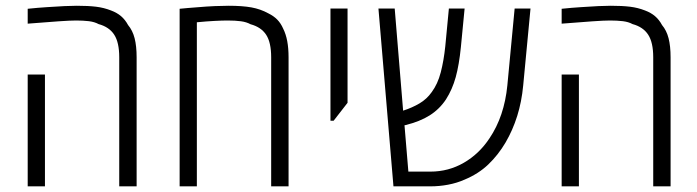

<svg xmlns="http://www.w3.org/2000/svg" viewBox="-20 -660 2469 680"><path d="M402.3 0V-457Q402.3 -509.8 384.5 -537.1Q366.7 -564.5 329.1 -574.7Q314.9 -582.5 294.7 -585Q274.4 -587.4 249.5 -587.4Q228.5 -587.4 187.3 -584.5Q146 -581.5 78.1 -576.2V-628.9Q96.2 -630.9 113.8 -632.3Q131.3 -633.8 147.9 -634.8Q182.6 -637.2 208.5 -638.4Q234.4 -639.6 252 -639.6Q292.5 -639.6 320.3 -636.2Q348.1 -632.8 373 -623Q394 -615.2 408.7 -602.8Q423.3 -590.3 433.6 -571.3Q449.7 -552.2 456.8 -524.4Q463.9 -496.6 463.9 -457V0ZM78.1 0V-396H139.2V0Z M616.2 0V-628.9Q629.4 -630.4 645 -631.6Q660.6 -632.8 679.2 -634.3Q712.9 -637.2 740.7 -638.4Q768.6 -639.6 789.6 -639.6Q837.9 -639.6 870.4 -633.8Q902.8 -627.9 930.2 -612.8Q949.2 -603.5 961.9 -590.6Q974.6 -577.6 982.9 -558.6Q992.7 -539.1 997.3 -514.2Q1002 -489.3 1002 -457V0H940.4V-457Q940.4 -509.8 922.6 -536.9Q904.8 -564 867.2 -574.2Q853 -582 833.3 -584.7Q813.5 -587.4 786.1 -587.4Q766.6 -587.4 739.3 -585.9Q711.9 -584.5 677.2 -581.1V0Z M1150.4 -232.4V-629.9H1210.9V-295.9L1161.6 -232.4Z M1373.5 0 1320.3 -629.9H1377.9L1407.7 -268.1Q1439.5 -278.3 1465.6 -293.7Q1491.7 -309.1 1508.8 -333.5Q1530.3 -362.3 1541 -403.8Q1551.8 -445.3 1557.1 -496.6L1569.8 -629.9H1625.5L1612.3 -493.2Q1606 -430.2 1594 -386.7Q1582 -343.3 1559.6 -308.1Q1536.6 -273.4 1502 -251.5Q1467.3 -229.5 1415.5 -216.8Q1415 -216.8 1414.1 -216.6Q1413.1 -216.3 1412.6 -216.3L1426.3 -52.2H1504.4Q1568.4 -52.2 1622.6 -83.5Q1676.8 -114.7 1713.4 -169.9Q1766.1 -247.6 1776.9 -357.9L1802.7 -629.9H1858.9L1833 -357.4Q1827.6 -299.8 1811.8 -249.3Q1795.9 -198.7 1770.5 -155.3Q1744.6 -111.3 1709.7 -77.9Q1674.8 -44.4 1625.5 -23.9Q1598.1 -11.7 1567.1 -5.9Q1536.1 0 1503.9 0Z M2293.5 0V-457Q2293.5 -509.8 2275.6 -537.1Q2257.8 -564.5 2220.2 -574.7Q2206.1 -582.5 2185.8 -585Q2165.5 -587.4 2140.6 -587.4Q2119.6 -587.4 2078.4 -584.5Q2037.1 -581.5 1969.2 -576.2V-628.9Q1987.3 -630.9 2004.9 -632.3Q2022.5 -633.8 2039.1 -634.8Q2073.7 -637.2 2099.6 -638.4Q2125.5 -639.6 2143.1 -639.6Q2183.6 -639.6 2211.4 -636.2Q2239.3 -632.8 2264.2 -623Q2285.2 -615.2 2299.8 -602.8Q2314.5 -590.3 2324.7 -571.3Q2340.8 -552.2 2347.9 -524.4Q2355 -496.6 2355 -457V0ZM1969.2 0V-396H2030.3V0Z"/></svg>

Font: Open Sans SemiCondensed Light
Style: Regular
Weight: 300
Width: 4
Designer: Monotype Design Team
Foundry: Monotype Imaging Inc.
Version: Version 3.000